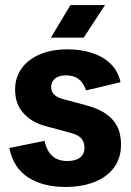

<svg xmlns="http://www.w3.org/2000/svg" viewBox="-20 -730 518 762"><path d="M239.7 12Q150.7 12 91.8 -25.9Q32.8 -63.7 17 -142.7L156.7 -171.1Q165.6 -130.3 187.9 -110.7Q210.1 -91 246.8 -91Q280 -91 297.5 -104.5Q315.1 -118 315.1 -143.9Q315.1 -164.8 304 -179.1Q292.9 -193.3 262.7 -202L159.5 -229.9Q105.6 -244.5 72.7 -281.2Q39.9 -317.8 39.9 -374.1Q39.9 -422.6 65.7 -458.5Q91.6 -494.4 138.3 -514.3Q185.1 -534.2 247.9 -534.2Q300.7 -534.2 344.6 -520.1Q388.6 -506 418.5 -477.3Q448.4 -448.7 458.4 -403.8L321.6 -371.2Q311 -402.4 291.5 -416.6Q272 -430.9 242.2 -430.9Q213.2 -430.9 198.1 -418.1Q183 -405.3 183 -385.6Q183 -367.1 194.1 -355.7Q205.1 -344.3 227.4 -337.6L321 -312.3Q366.1 -300.6 396.8 -280.8Q427.6 -261.1 443.9 -230.6Q460.3 -200 460.3 -156.9Q460.3 -102.3 432.2 -64.6Q404 -26.9 354.3 -7.4Q304.5 12 239.7 12ZM259.6 -710H396.8L312.2 -580.5H181.9Z"/></svg>

Font: TikTok Sans Light
Style: Regular
Weight: 300
Version: Version 4.000